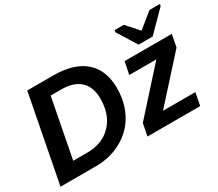

<svg xmlns="http://www.w3.org/2000/svg" viewBox="-131 -1034 1501 1321"><g transform="rotate(-30 619.5 -373.5)"><path d="M151 -688H358Q521 -688 607.5 -612.5Q694 -537 694 -394Q694 -278 645 -190Q597 -102 505 -51Q413 0 300 0H18ZM273 -577 183 -111H295Q415 -111 487 -186Q559 -261 559 -388Q559 -480 507.5 -528.5Q456 -577 359 -577ZM1128 0H709L728 -97L1027 -429H812L832 -528H1207L1188 -430L890 -100H1147ZM1236 -732 1084 -578H972L876 -732L879 -747H952L1037 -652H1039L1156 -747H1239Z"/></g></svg>

Font: Libra Sans
Style: Bold Italic
Weight: 700
Italic angle: -12°
Foundry: Context Ltd
Version: Version 1.002